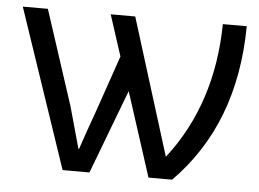

<svg xmlns="http://www.w3.org/2000/svg" viewBox="-43 -579 853 633"><g transform="rotate(5 383.5 -262.5)"><path d="M7.8 -525.4H90.8L193.4 -210.9Q230.5 -76.2 231.4 -74.2H233.4Q248 -118.2 281.2 -210.9L342.8 -389.6L298.8 -525.4H379.9L520.5 -74.2H521.5Q666 -260.7 669.9 -525.4H749Q746.1 -200.2 547.9 0H469.7L379.9 -278.3L274.4 0H185.5Z"/></g></svg>

Font: Gothic A1
Style: Regular
Weight: 400
Designer: HanYang I&C Co.,Ltd.
Foundry: HanYang I&C Co.,Ltd.
Version: Version 2.50